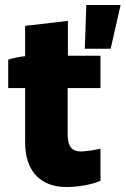

<svg xmlns="http://www.w3.org/2000/svg" viewBox="-20 -744 505 772"><path d="M321 -548H425L465 -724H327ZM247 8C287 8 346 0 384 -17V-146C365 -142 328 -135 305 -135C270 -135 252 -154 252 -205V-390H384V-520H253V-660L81 -640V-518C58 -516 31 -510 13 -504V-390H81V-172C81 -47 151 8 247 8Z"/></svg>

Font: Fixel Text ExtraBold
Style: Regular
Weight: 800
Width: 4
Designer: AlfaBravo + MacPaw
Foundry: Kyrylo Tkachov, Marchela Mozhyna, Serhii Makarenko, Maria Weinstein, Zakhar Kryvoshyya
Version: Version 1.211